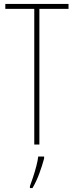

<svg xmlns="http://www.w3.org/2000/svg" viewBox="-20 -734 376 975"><path d="M180 0H154V-689H7V-714H328V-689H180ZM204 71Q195 105 180 146Q165 187 145 221H132V211Q139 193 148 165.5Q157 138 164.5 109.5Q172 81 174 61H204Z"/></svg>

Font: Noto Sans Hebrew ExtraCondensed Thin
Style: Regular
Weight: 100
Width: 2
Designer: Monotype Design Team
Foundry: Monotype Imaging Inc.
Version: Version 2.004; ttfautohint (v1.8.4.7-5d5b)